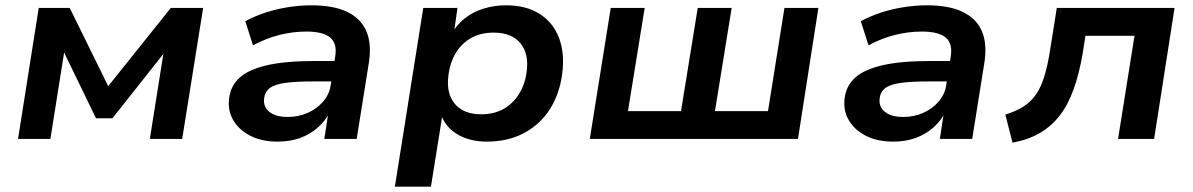

<svg xmlns="http://www.w3.org/2000/svg" viewBox="-20 -524 4497 724"><path d="M48 0 126 -494H243L388 -199L624 -494H746L667 0H545L600 -346H616L404 -78H342L212 -346H225L170 0Z M1027 10Q967 10 924 -12Q881 -34 859.5 -71Q838 -108 844 -154Q850 -201 884 -231.5Q918 -262 987 -278Q1056 -294 1168 -294H1258L1247 -217H1164Q1096 -217 1056 -211.5Q1016 -206 997.5 -192Q979 -178 976 -153Q972 -121 996 -102Q1020 -83 1065 -83Q1105 -83 1139.5 -98Q1174 -113 1198 -140.5Q1222 -168 1227 -203L1244 -311Q1252 -360 1225 -382.5Q1198 -405 1135 -405Q1085 -405 1034.5 -392.5Q984 -380 934 -353L905 -444Q940 -463 981 -476.5Q1022 -490 1067 -497Q1112 -504 1154 -504Q1237 -504 1288.5 -479.5Q1340 -455 1361 -407.5Q1382 -360 1371 -288L1325 0H1203L1219 -105L1226 -106Q1209 -70 1179 -43.5Q1149 -17 1111 -3.5Q1073 10 1027 10Z M1469 180 1576 -494H1705L1691 -395H1682Q1702 -431 1733.5 -455.5Q1765 -480 1805 -492Q1845 -504 1888 -504Q1964 -504 2015 -471.5Q2066 -439 2088 -381Q2110 -323 2100 -246Q2090 -169 2053 -111.5Q2016 -54 1955.5 -22Q1895 10 1816 10Q1750 10 1704 -18Q1658 -46 1642 -95H1649L1605 180ZM1795 -93Q1843 -93 1878.5 -113Q1914 -133 1937 -169.5Q1960 -206 1966 -254Q1975 -322 1942 -361.5Q1909 -401 1841 -401Q1794 -401 1758 -381.5Q1722 -362 1699.5 -325.5Q1677 -289 1671 -240Q1662 -172 1695 -132.5Q1728 -93 1795 -93Z M2204 0 2283 -494H2411L2348 -105H2548L2611 -494H2739L2676 -105H2876L2938 -494H3066L2989 0Z M3348 10Q3288 10 3245 -12Q3202 -34 3180.5 -71Q3159 -108 3165 -154Q3171 -201 3205 -231.5Q3239 -262 3308 -278Q3377 -294 3489 -294H3579L3568 -217H3485Q3417 -217 3377 -211.5Q3337 -206 3318.5 -192Q3300 -178 3297 -153Q3293 -121 3317 -102Q3341 -83 3386 -83Q3426 -83 3460.5 -98Q3495 -113 3519 -140.5Q3543 -168 3548 -203L3565 -311Q3573 -360 3546 -382.5Q3519 -405 3456 -405Q3406 -405 3355.5 -392.5Q3305 -380 3255 -353L3226 -444Q3261 -463 3302 -476.5Q3343 -490 3388 -497Q3433 -504 3475 -504Q3558 -504 3609.5 -479.5Q3661 -455 3682 -407.5Q3703 -360 3692 -288L3646 0H3524L3540 -105L3547 -106Q3530 -70 3500 -43.5Q3470 -17 3432 -3.5Q3394 10 3348 10Z M3798 14 3771 -92Q3811 -104 3839 -122Q3867 -140 3886 -167Q3905 -194 3917.5 -234.5Q3930 -275 3939 -331L3965 -494H4409L4332 0H4196L4258 -389H4073L4063 -325Q4050 -248 4029 -189Q4008 -130 3977 -89.5Q3946 -49 3902 -23Q3858 3 3798 14Z"/></svg>

Font: Nunito Sans 10pt SemiExpanded
Style: Bold Italic
Weight: 700
Width: 6
Italic angle: -9°
Designer: Vernon Adams
Foundry: Vernon Adams
Version: Version 3.101;gftools[0.9.27]